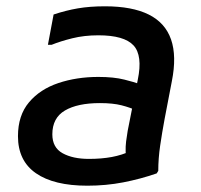

<svg xmlns="http://www.w3.org/2000/svg" viewBox="-20 -577 636 609"><path d="M257 12Q151 12 94 -27.5Q37 -67 37 -145Q37 -211 72 -252.5Q107 -294 165 -313.5Q223 -333 292 -333Q341 -333 374.5 -324.5Q408 -316 421 -311L417 -225Q393 -236 365.5 -243Q338 -250 297 -250Q226 -250 186 -226.5Q146 -203 146 -151Q146 -109 178.5 -91Q211 -73 262 -73Q302 -73 334.5 -79Q367 -85 397 -99L382 -65Q379 -80 378.5 -96Q378 -112 380 -128.5Q382 -145 385 -162L417 -324Q433 -401 403.5 -433Q374 -465 292 -465Q247 -465 209 -455.5Q171 -446 144 -435H132L150 -531Q189 -544 227 -550.5Q265 -557 313 -557Q399 -557 451.5 -531Q504 -505 522.5 -452Q541 -399 525 -319L502 -199Q494 -156 488 -115Q482 -74 482 -35L477 -27Q425 -9 370.5 1.5Q316 12 257 12Z"/></svg>

Font: Kufam Medium
Style: Italic
Weight: 500
Italic angle: -11°
Designer: Artur Schmal
Foundry: Original Type
Version: Version 1.301; ttfautohint (v1.8.3)